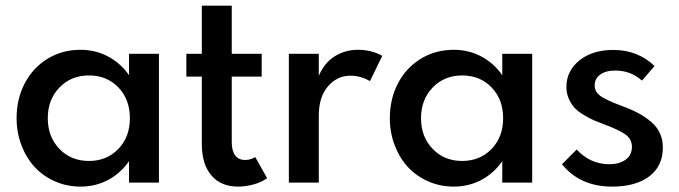

<svg xmlns="http://www.w3.org/2000/svg" viewBox="-20 -660 2453 694"><path d="M270.9 14.5Q221.8 14.5 178.6 -4.5Q135.5 -23.6 105.2 -56.4Q75 -89.1 57.5 -135Q40 -180.9 40 -232.7Q40 -302.3 69.5 -358.9Q99.1 -415.5 152 -447.7Q205 -480 270.9 -480Q325 -480 370.2 -456.1Q415.5 -432.3 446.4 -388.2V-465.5H554.5V0H446.4V-77.3Q415.5 -33.2 370.2 -9.3Q325 14.5 270.9 14.5ZM301.4 -387.3Q236.8 -387.3 194.8 -343.6Q152.7 -300 152.7 -232.7Q152.7 -165.5 194.8 -121.8Q236.8 -78.2 301.4 -78.2Q365.9 -78.2 407.7 -121.6Q449.5 -165 449.5 -232.7Q449.5 -300.5 408 -343.9Q366.4 -387.3 301.4 -387.3Z M653.6 -465.5H709.5V-639.5H817.7V-465.5H925.9V-383.2H817.7V-146.4Q817.7 -115 830 -98.4Q842.3 -81.8 865.9 -81.8Q885.9 -81.8 902.7 -92.3L945.5 -15.9Q926.4 -1.8 897.5 6.4Q868.6 14.5 840.5 14.5Q778.6 14.5 744.1 -25.9Q709.5 -66.4 709.5 -139.1V-383.2H653.6Z M1024.1 0V-465.5H1132.3V-385.9Q1152.7 -433.2 1190 -456.6Q1227.3 -480 1274.1 -480Q1322.7 -480 1361.8 -458.2L1317.3 -366.8Q1283.6 -386.4 1246.4 -386.4Q1198.6 -386.4 1165.5 -348Q1132.3 -309.5 1132.3 -242.3V0Z M1620 14.5Q1570.9 14.5 1527.7 -4.5Q1484.5 -23.6 1454.3 -56.4Q1424.1 -89.1 1406.6 -135Q1389.1 -180.9 1389.1 -232.7Q1389.1 -302.3 1418.6 -358.9Q1448.2 -415.5 1501.1 -447.7Q1554.1 -480 1620 -480Q1674.1 -480 1719.3 -456.1Q1764.5 -432.3 1795.5 -388.2V-465.5H1903.6V0H1795.5V-77.3Q1764.5 -33.2 1719.3 -9.3Q1674.1 14.5 1620 14.5ZM1650.5 -387.3Q1585.9 -387.3 1543.9 -343.6Q1501.8 -300 1501.8 -232.7Q1501.8 -165.5 1543.9 -121.8Q1585.9 -78.2 1650.5 -78.2Q1715 -78.2 1756.8 -121.6Q1798.6 -165 1798.6 -232.7Q1798.6 -300.5 1757 -343.9Q1715.5 -387.3 1650.5 -387.3Z M2011.4 -66.4 2064.5 -119.5Q2113.6 -66.4 2182.7 -66.4Q2218.2 -66.4 2241.1 -82.7Q2264.1 -99.1 2264.1 -129.5Q2264.1 -157.3 2240.5 -174.1Q2216.8 -190.9 2165 -210Q2141.8 -218.6 2127 -225Q2112.3 -231.4 2091.1 -243.9Q2070 -256.4 2057.7 -269.3Q2045.5 -282.3 2036.4 -302.3Q2027.3 -322.3 2027.3 -345.5Q2027.3 -403.6 2074.3 -441.6Q2121.4 -479.5 2196.8 -479.5Q2285.5 -479.5 2345.9 -421.4L2300.5 -368.6Q2260 -405 2203.6 -405Q2169.1 -405 2149.3 -390.2Q2129.5 -375.5 2129.5 -351.4Q2129.5 -327.3 2151.4 -312.3Q2173.2 -297.3 2225 -278.2Q2260.9 -265 2286.6 -251.4Q2312.3 -237.7 2333.4 -219.8Q2354.5 -201.8 2365.2 -178.6Q2375.9 -155.5 2375.9 -126.8Q2375.9 -59.5 2326.8 -22.5Q2277.7 14.5 2192.7 14.5Q2076.4 14.5 2011.4 -66.4Z"/></svg>

Font: Spartan MB SemBd
Style: Regular
Weight: 600
Designer: Matt Bailey, Mirko Velimirovic
Foundry: Matt Bailey
Version: Version 1.005